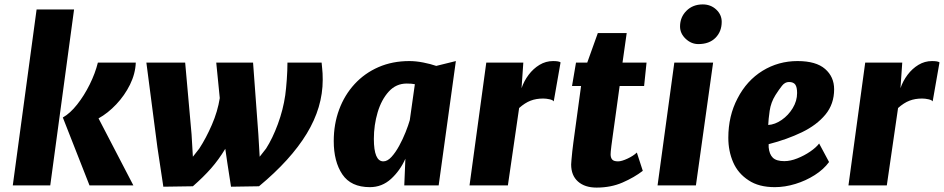

<svg xmlns="http://www.w3.org/2000/svg" viewBox="-20 -841 4282 871"><path d="M38 0 146 -798H316L208 0ZM386 0 265 -308Q298 -326.5 330 -367Q362 -407.5 387 -458Q412 -508.5 424 -557H596Q594 -506.5 569.8 -457.2Q545.5 -408 507.5 -367.8Q469.5 -327.5 427 -304L585 0Z M721 6 694 -173 644 -557H820L849 -232L855 -130L884 -167Q915 -214.5 941.2 -275Q967.5 -335.5 977 -396L961 -557H1128L1152 -232L1158 -130L1187 -167Q1216.5 -213 1240.5 -278Q1264.5 -343 1274 -409Q1278 -438.5 1281 -480.2Q1284 -522 1284 -557H1439Q1439 -551 1441.5 -530.8Q1444 -510.5 1444 -479Q1444 -354 1371.5 -234.8Q1299 -115.5 1155 4L1028 6L1011 -104L1002 -166Q972 -116.5 937.5 -77.2Q903 -38 855 4Z M1658 8Q1572 8 1533 -50Q1494 -108 1494 -201Q1494 -278 1518.5 -344Q1543 -410 1588.5 -459.5Q1634 -509 1697 -536.5Q1760 -564 1837 -564Q1866.5 -564 1899.8 -557.5Q1933 -551 1959 -542L2048 -564L1970 0H1814L1819 -121Q1795 -67 1754 -29.5Q1713 8 1658 8ZM1719 -109Q1737.5 -109 1756 -129.2Q1774.5 -149.5 1791 -179.8Q1807.5 -210 1820 -241.5Q1832.5 -273 1839 -296L1862 -459Q1848.5 -462 1825 -462Q1777 -462 1744 -426Q1710.5 -389.5 1693.2 -331.5Q1676 -273.5 1676 -211Q1676 -109 1719 -109Z M2110 0 2186 -557H2354L2346 -441Q2357 -473.5 2378 -501.5Q2399 -529.5 2427.5 -546.8Q2456 -564 2489 -564Q2515.5 -564 2523 -558L2492 -381Q2488.5 -387 2473.5 -390.5Q2458.5 -394 2444 -394Q2412 -394 2386.8 -384.2Q2361.5 -374.5 2335 -351L2284 0Z M2686 10Q2633 10 2602 -17.5Q2571 -45 2571 -95Q2571 -99.5 2572.5 -116.5Q2574 -133.5 2576.2 -154.8Q2578.5 -176 2581 -194L2616 -451H2575L2593 -557H2644L2692 -691H2823L2804 -557H2913L2902 -451H2791Q2779.5 -367.5 2772 -313.2Q2764.5 -259 2760 -227.2Q2755.5 -195.5 2753.5 -179Q2751.5 -162.5 2750.8 -155Q2750 -147.5 2750 -141Q2750 -126 2757 -117.5Q2764 -109 2784 -109Q2800 -109 2826.8 -121.5Q2853.5 -134 2869 -149L2896 -66Q2857 -36 2804.2 -13Q2751.5 10 2686 10Z M2963 0 3039 -557H3215L3137 0ZM3148 -641Q3116 -641 3090.5 -665Q3065 -689 3065 -721Q3065 -763 3094 -792Q3123 -821 3168 -821Q3204 -821 3229 -797.8Q3254 -774.5 3254 -742Q3254 -698 3225.8 -669.5Q3197.5 -641 3148 -641Z M3495 8Q3422 8 3376 -23Q3328 -54 3306 -104.8Q3284 -155.5 3284 -216Q3284 -315.5 3326 -395Q3367.5 -475.5 3439.2 -519.8Q3511 -564 3598 -564Q3682 -564 3723 -528.2Q3764 -492.5 3764 -436Q3764 -369 3724.5 -321.2Q3685 -273.5 3617.8 -241Q3550.5 -208.5 3467 -187V-173Q3470 -141 3486 -125.5Q3502 -110 3538 -110Q3565.5 -110 3597 -122.5Q3628.5 -135 3655.5 -153.5Q3682.5 -172 3696 -190L3741 -106Q3716.5 -72.5 3676 -46.8Q3635.5 -21 3588 -6.5Q3540.5 8 3495 8ZM3465 -274Q3496 -276 3526.2 -297Q3556.5 -318 3576.2 -350.5Q3596 -383 3596 -419Q3596 -445.5 3587.8 -457.2Q3579.5 -469 3559 -469Q3541 -469 3527.5 -452Q3514 -435 3498 -410Q3477 -376.5 3471.5 -338Q3466 -299.5 3465 -274Z M3829 0 3905 -557H4073L4065 -441Q4076 -473.5 4097 -501.5Q4118 -529.5 4146.5 -546.8Q4175 -564 4208 -564Q4234.5 -564 4242 -558L4211 -381Q4207.5 -387 4192.5 -390.5Q4177.5 -394 4163 -394Q4131 -394 4105.8 -384.2Q4080.5 -374.5 4054 -351L4003 0Z"/></svg>

Font: Merriweather Sans ExtraBold
Style: Italic
Weight: 800
Italic angle: -7.5°
Designer: Eben Sorkin
Foundry: Eben Sorkin
Version: Version 2.001; ttfautohint (v1.8.3)